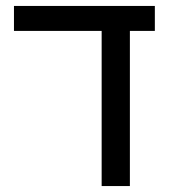

<svg xmlns="http://www.w3.org/2000/svg" viewBox="-20 -626 572 646"><path d="M322 -522H27V-606H501V-522H417V0H322Z"/></svg>

Font: IBM Plex Sans Hebrew Text
Style: Regular
Weight: 450
Designer: Mike Abbink, Paul van der Laan, Pieter van Rosmalen, Yanek Iontef
Foundry: Bold Monday
Version: Version 1.2